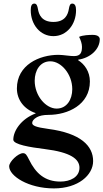

<svg xmlns="http://www.w3.org/2000/svg" viewBox="-20 -780 575 1068"><path d="M151 -723C151 -644 203 -579 277 -579C351 -579 403 -644 403 -723C403 -746 397 -760 382 -760C369 -760 366 -747 363 -730C358 -699 342 -658 277 -658C212 -658 196 -699 191 -730C188 -747 184 -760 171 -760C156 -760 151 -746 151 -723ZM31 145C31 199 138 268 280 268C415 268 498 194 498 116C498 32 430 -39 248 -63C181 -72 159 -81 159 -96C159 -106 167 -118 185 -128C200 -136 220 -141 250 -141C356 -141 480 -196 480 -327C480 -382 450 -423 415 -445V-448C484 -458 535 -507 535 -562C535 -573 526 -586 496 -586C478 -586 441 -585 420 -575C429 -557 436 -537 436 -520C436 -488 428 -468 392 -468C385 -468 366 -469 353 -471C340 -473 314 -475 305 -475C199 -475 74 -419 74 -288C74 -224 115 -172 178 -151V-149C97 -118 54 -52 54 -3C54 24 147 39 228 49C374 67 422 105 422 153C422 205 371 230 316 230C230 230 179 185 141 107C129 83 123 72 108 72C81 72 31 119 31 145ZM173 -331C173 -388 203 -439 260 -439C320 -439 382 -368 382 -284C382 -227 352 -176 295 -176C235 -176 173 -247 173 -331Z"/></svg>

Font: Monomakh Unicode
Style: Regular
Weight: 400
Version: Version 1.2